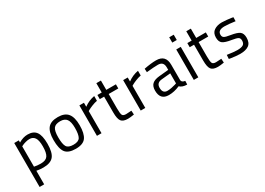

<svg xmlns="http://www.w3.org/2000/svg" viewBox="-6 -1604 3768 2731"><g transform="rotate(-30 1877.5 -239.0)"><path d="M87 222V-500H162V-465Q237 -510 311 -510Q406 -510 449 -450Q492 -390 492 -256Q492 -110 441.5 -50Q391 10 274 10Q213 10 162 -1V222ZM301 -441Q272 -441 237 -431.5Q202 -422 182 -412L162 -402V-68Q210 -57 270 -57Q352 -57 384 -102Q416 -147 416 -258Q416 -356 387 -398.5Q358 -441 301 -441Z M807 -510Q919 -510 969.5 -447.5Q1020 -385 1020 -255Q1020 -118 974 -54Q928 10 807 10Q684 10 638 -52Q592 -114 592 -257Q592 -389 641.5 -449.5Q691 -510 807 -510ZM807 -57Q890 -57 916.5 -102Q943 -147 943 -255Q943 -355 911 -398.5Q879 -442 807 -442Q728 -442 698.5 -401.5Q669 -361 669 -257Q669 -145 696 -101Q723 -57 807 -57Z M1157 0V-500H1232V-434Q1309 -492 1406 -510V-432Q1364 -424 1320.5 -406.5Q1277 -389 1254 -376L1232 -363V0Z M1757 -432H1599V-199Q1599 -113 1611 -86.5Q1623 -60 1671 -60L1760 -65L1764 0Q1698 11 1663 11Q1584 11 1554 -27.5Q1524 -66 1524 -172V-432H1453V-500H1524V-653H1599V-500H1757Z M1876 0V-500H1951V-434Q2028 -492 2125 -510V-432Q2083 -424 2039.5 -406.5Q1996 -389 1973 -376L1951 -363V0Z M2578 -347V-93Q2582 -56 2636 -49L2634 10Q2555 10 2515 -30Q2425 10 2335 10Q2194 10 2194 -143Q2194 -214 2231 -248.5Q2268 -283 2347 -291L2504 -306V-347Q2504 -442 2413 -442Q2382 -442 2335 -439Q2288 -436 2257 -432L2225 -429L2222 -487Q2339 -510 2420 -510Q2578 -510 2578 -347ZM2504 -249 2356 -235Q2270 -227 2270 -145Q2270 -53 2347 -53Q2378 -53 2417 -60.5Q2456 -68 2480 -76L2504 -84Z M2748 0V-500H2822V0ZM2748 -613V-700H2822V-613Z M3234 -432H3076V-199Q3076 -113 3088 -86.5Q3100 -60 3148 -60L3237 -65L3241 0Q3175 11 3140 11Q3061 11 3031 -27.5Q3001 -66 3001 -172V-432H2930V-500H3001V-653H3076V-500H3234Z M3682 -491 3680 -426Q3569 -442 3505 -442Q3397 -442 3397 -367Q3397 -332 3421 -317Q3445 -302 3519 -291Q3622 -275 3660.5 -245.5Q3699 -216 3699 -146Q3699 -62 3649.5 -26Q3600 10 3504 10Q3476 10 3432 5.5Q3388 1 3358 -4L3328 -9L3332 -74Q3446 -57 3497 -57Q3562 -57 3592.5 -75.5Q3623 -94 3623 -143Q3623 -181 3598.5 -196Q3574 -211 3497 -223Q3399 -238 3360 -266Q3321 -294 3321 -364Q3321 -440 3372.5 -475Q3424 -510 3501 -510Q3534 -510 3579.5 -505Q3625 -500 3654 -496Z"/></g></svg>

Font: TypoPRO Titillium Text
Style: 400 wt
Weight: 400
Designer: Accademia di Belle Arti di Urbino and others
Foundry: Accademia di Belle Arti di Urbino and others.
Version: Version 25.000